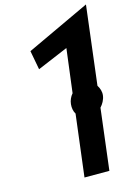

<svg xmlns="http://www.w3.org/2000/svg" viewBox="-134 -974 726 1043"><g transform="rotate(-15 229.0 -453.0)"><path d="M389 -344C403 -359 416 -381 419 -404C422 -426 415 -446 404 -463L458 -906L101 -739L121 -632L294 -705L263 -459C250 -444 241 -424 239 -404C237 -384 240 -364 250 -348L207 0H347Z"/></g></svg>

Font: Ny Stormning
Style: HfKr
Weight: 700
Designer: Robert Jablonski, Mew Too
Foundry: Cannot Into Space Fonts
Version: Version 0.90